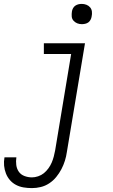

<svg xmlns="http://www.w3.org/2000/svg" viewBox="-62 -742 582 985"><path d="M102 223Q80 223 59 219.5Q38 216 20 206.5Q2 197 -11 182Q-24 167 -31.5 148Q-39 129 -41 108Q-43 87 -39 65H22Q19 85 21.5 104.5Q24 124 34.5 139Q45 154 63.5 161Q82 168 102 168Q117 168 133.5 162.5Q150 157 163 146.5Q176 136 186.5 121.5Q197 107 203.5 91.5Q210 76 214 60.5Q218 45 221 29L303 -465H163V-520H374L281 38Q278 60 271 82.5Q264 105 253 126Q242 147 226.5 166Q211 185 190.5 198.5Q170 212 147 217.5Q124 223 102 223ZM358 -618Q345 -618 334 -622.5Q323 -627 315 -636Q307 -645 306 -657.5Q305 -670 307 -683Q308 -691 312.5 -699.5Q317 -708 324.5 -713Q332 -718 340.5 -720Q349 -722 357 -722Q370 -722 381.5 -717.5Q393 -713 400.5 -704Q408 -695 409.5 -682.5Q411 -670 408 -657Q407 -649 402.5 -640.5Q398 -632 391 -627Q384 -622 375 -620Q366 -618 358 -618Z"/></svg>

Font: Iosevka SS18 Light
Style: Italic
Weight: 300
Italic angle: -9°
Monospace: yes
Designer: Belleve Invis
Foundry: Belleve Invis
Version: Version 25.1.1; ttfautohint (v1.8.4)